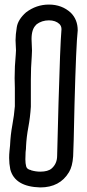

<svg xmlns="http://www.w3.org/2000/svg" viewBox="-20 -820 380 840"><path d="M156 0Q45 -3 25 -79Q20 -104 20 -129Q20 -145 21.5 -159Q23 -173 24 -184Q26 -230 34 -273Q42 -316 45 -355V-435L44 -478Q44 -530 49 -582L50 -600Q50 -610 49 -621Q48 -632 48 -644Q48 -668 53.5 -701.5Q59 -735 94 -766Q139 -800 194 -800Q251 -800 290 -764Q320 -734 320 -687Q313 -624 306 -364Q302 -168 300 -136Q297 -92 282 -67Q242 0 156 0ZM156 -69Q190 -69 206 -83Q230 -104 230 -139Q230 -163 236 -369Q243 -620 249 -692Q249 -706 240 -715Q223 -731 194 -731Q163 -731 139 -713V-712Q118 -694 118 -649L120 -599L119 -575Q115 -524 115 -471V-353Q112 -306 104 -263.5Q96 -221 94 -181Q94 -168 92 -155L91 -123Q91 -105 94.5 -92Q98 -79 115 -76L116 -75Q136 -69 156 -69Z"/></svg>

Font: Bubblez Graffiti
Style: Regular
Weight: 400
Designer: GGBotNet
Foundry: GGBotNet
Version: 1.00